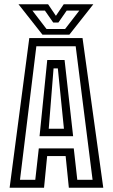

<svg xmlns="http://www.w3.org/2000/svg" viewBox="-20 -878 528 898"><path d="M25 0 117 -700H366L463 0H302L287 -148H200.5L186 0ZM73.5 -37H145L161.5 -184H325L341.5 -37H413L334 -661.5H150ZM165 -241 201 -597.5H282L322 -241ZM208 -276H279L250.5 -558H230.5ZM178.5 -716 66.5 -858H205L241.5 -804L278 -858H416.5L304.5 -716ZM197.5 -742.5H284.5L351 -828.5H292L253 -772.5H229L190 -828.5H131.5Z"/></svg>

Font: Tourney Condensed
Style: Regular
Weight: 400
Width: 3
Designer: Tyler Finck
Foundry: Etcetera Type Co
Version: Version 1.010; ttfautohint (v1.8.3)